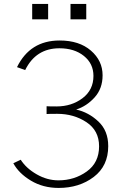

<svg xmlns="http://www.w3.org/2000/svg" viewBox="-20 -926 620 964"><path d="M141.6 -829.1V-906.4H221.7V-829.1ZM334 -829.1V-906.4H413.1V-829.1ZM46.9 -106.4 84 -124Q111.3 -81.1 164.1 -50.8Q216.8 -20.5 273.4 -20.5Q353.5 -20.5 415.5 -64.9Q477.5 -109.4 477.5 -191.4Q477.5 -270.5 414.1 -312.5Q350.6 -354.5 267.6 -354.5Q223.6 -354.5 213.9 -353.5V-392.6Q222.7 -391.6 263.7 -391.6Q339.8 -391.6 394.5 -433.1Q449.2 -474.6 449.2 -544.9Q449.2 -606.4 401.4 -645Q353.5 -683.6 278.3 -683.6Q160.2 -683.6 106.4 -574.2L65.4 -588.9Q130.9 -722.7 279.3 -722.7Q377.9 -722.7 436.5 -671.9Q495.1 -621.1 495.1 -547.9Q495.1 -481.4 455.1 -437Q415 -392.6 362.3 -376Q424.8 -362.3 474.1 -315.9Q523.4 -269.5 523.4 -192.4Q523.4 -92.8 450.7 -37.6Q377.9 17.6 274.4 17.6Q196.3 17.6 135.3 -19Q74.2 -55.7 46.9 -106.4Z"/></svg>

Font: Gothic A1 ExtraLight
Style: Regular
Weight: 275
Designer: HanYang I&C Co.,Ltd.
Foundry: HanYang I&C Co.,Ltd.
Version: Version 2.50